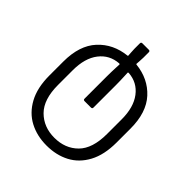

<svg xmlns="http://www.w3.org/2000/svg" viewBox="-210 -706 1080 1080"><g transform="rotate(45 330.0 -166.0)"><path d="M63 -63V-173Q63 -301 127.5 -371Q192 -441 295 -452Q298 -452 298 -455Q298 -461 296.5 -476Q295 -491 295 -507V-550Q295 -560 305 -560H356Q366 -560 366 -550V-507Q366 -491 364.5 -476Q363 -461 363 -455Q363 -452 366 -452Q469 -441 533 -371Q597 -301 597 -173V-63Q597 35 562 100Q527 165 467 196.5Q407 228 330 228Q254 228 194 196.5Q134 165 98.5 100Q63 35 63 -63ZM330 166Q416 166 470.5 111.5Q525 57 525 -59V-176Q525 -271 482.5 -327Q440 -383 369 -388Q363 -388 363 -385L364 -363Q366 -321 366 -287V-110Q366 -100 356 -100H305Q295 -100 295 -110V-287Q295 -321 297 -363L298 -385Q298 -388 292 -388Q221 -383 178 -327.5Q135 -272 135 -176V-59Q135 56 190 111Q245 166 330 166Z"/></g></svg>

Font: Barlow GEO
Style: Regular
Weight: 400
Designer: Jeremy Tribby
Foundry: Tribby Type
Version: Version 1.408